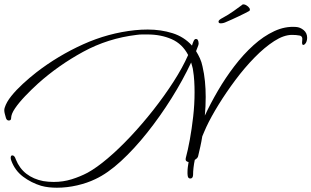

<svg xmlns="http://www.w3.org/2000/svg" viewBox="-24 -712 1455 897"><path d="M242 165Q223 165 204.5 163Q186 161 168 156Q122 142 84 113.5Q46 85 29 39Q26 31 26 26Q26 14 33 14H34Q44 14 50 33Q67 75 99.5 100Q132 125 178 134Q190 136 202.5 137Q215 138 227 138Q271 138 311 125.5Q351 113 385 95Q427 72 479 28Q531 -16 586 -74.5Q641 -133 692.5 -198.5Q744 -264 786.5 -330Q829 -396 855 -455Q828 -507 778 -529Q728 -551 665 -551Q653 -551 640.5 -551Q628 -551 614 -549Q480 -533 364.5 -470Q249 -407 154 -322Q122 -293 93 -262.5Q64 -232 46 -205.5Q28 -179 28 -160Q28 -149 17 -149Q8 -149 4 -160Q1 -171 -1.5 -180Q-4 -189 -4 -197Q-4 -200 -3.5 -203Q-3 -206 -2 -209Q6 -235 29 -263.5Q52 -292 83 -320.5Q114 -349 146 -374Q247 -452 364.5 -505Q482 -558 607 -571Q637 -574 666 -574Q728 -574 782 -557Q836 -540 873 -499L876 -509Q881 -524 886 -528Q888 -530 892 -530Q896 -530 900 -526Q904 -518 904 -509Q904 -505 902 -499L892 -473Q902 -457 910 -439.5Q918 -422 922 -402Q930 -368 933.5 -332Q937 -296 937 -259Q937 -237 936 -215.5Q935 -194 933 -172Q959 -228 994 -288Q1029 -348 1071 -403Q1113 -458 1160 -500.5Q1207 -543 1257.5 -566.5Q1308 -590 1359 -586Q1378 -585 1394.5 -571.5Q1411 -558 1411 -535Q1411 -527 1408 -518Q1406 -512 1401.5 -507Q1397 -502 1393 -502Q1385 -502 1388 -523Q1391 -543 1375.5 -546Q1360 -549 1340 -549Q1302 -549 1257 -520Q1212 -491 1165.5 -443.5Q1119 -396 1076 -338.5Q1033 -281 997.5 -223.5Q962 -166 940 -119Q935 -109 930.5 -97.5Q926 -86 921 -75Q917 -50 912 -27.5Q907 -5 902 16Q901 26 886 35Q882 54 880 72Q878 90 878 106Q877 122 865 122Q855 122 853 110Q852 105 852 100Q852 95 852 91Q852 80 853.5 68.5Q855 57 857 45Q850 44 846 40Q842 36 844 26Q854 -11 863 -60.5Q872 -110 878.5 -167Q885 -224 885 -281Q885 -307 883.5 -333Q882 -359 878 -383Q877 -393 874 -402Q871 -411 869 -420Q830 -337 777 -252.5Q724 -168 663.5 -92Q603 -16 541 41Q479 98 421 125Q384 143 336.5 154Q289 165 242 165ZM1007 -603Q997 -603 997 -611Q997 -616 1003 -620.5Q1009 -625 1017 -629Q1043 -643 1067 -660Q1091 -677 1107 -689L1109 -691Q1117 -693 1126.5 -687.5Q1136 -682 1141 -674.5Q1146 -667 1141 -661Q1123 -651 1090.5 -635.5Q1058 -620 1034 -610Q1020 -603 1007 -603Z"/></svg>

Font: WindSong Medium
Style: Regular
Weight: 500
Designer: Robert E. Leuschke
Foundry: Robert E. Leuschke
Version: Version 1.010; ttfautohint (v1.8.3)